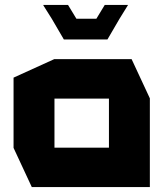

<svg xmlns="http://www.w3.org/2000/svg" viewBox="-20 -759 675 779"><path d="M201 -359V-519H514L588 -360V-359ZM109 0 35 -159V-160H422V0ZM35 -160V-444L200 -519H201V-160ZM422 0V-359H588V0ZM371 -683 405 -739H499V-738L465 -683ZM190 -683 156 -737V-739H256L290 -683ZM239 -599 190 -683H465L416 -599Z"/></svg>

Font: Foldit
Style: Bold
Weight: 700
Version: Version 1.003